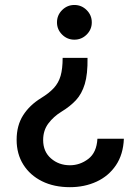

<svg xmlns="http://www.w3.org/2000/svg" viewBox="-20 -569 566 784"><path d="M337.4 -332.7Q338.4 -266.3 326.2 -225.9Q313.9 -185.4 290 -159.8Q266 -134.2 231.5 -113.3Q198.9 -93.4 177.6 -65Q156.2 -36.6 156.2 2.8Q156.2 50.1 188.2 77.9Q220.2 105.8 265.6 105.8Q306.5 105.8 340.6 79.9Q374.6 54 377.8 -2.5H485.8Q483.3 61.4 453.5 105.6Q423.7 149.9 374.5 172.6Q325.3 195.3 265.6 195.3Q200.3 195.3 151.5 171Q102.6 146.7 75.3 103.2Q47.9 59.7 47.9 1.8Q47.9 -56.5 74.4 -98.2Q100.9 -139.9 148.4 -169Q180.8 -188.9 199.9 -209.7Q219.1 -230.5 227.5 -259.4Q235.8 -288.4 235.8 -332.7ZM283.7 -548.7Q312.9 -548.7 333.8 -527.9Q354.8 -507.1 354.8 -477.6Q354.8 -448.5 333.8 -427.7Q312.9 -407 283.7 -407Q254.6 -407 233.7 -427.7Q212.7 -448.5 212.7 -477.6Q212.7 -507.1 233.7 -527.9Q254.6 -548.7 283.7 -548.7Z"/></svg>

Font: Inter UI Medium
Style: Regular
Weight: 500
Designer: Rasmus Andersson
Foundry: rsms
Version: 3.2;8d6f07862